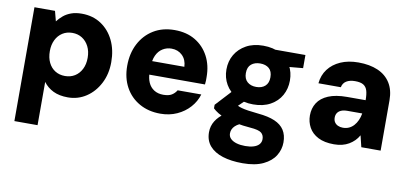

<svg xmlns="http://www.w3.org/2000/svg" viewBox="-71 -760 2607 1224"><g transform="rotate(10 1233.0 -148.5)"><path d="M67 220V-517H200L217 -452Q233 -473 254 -490.5Q275 -508 304 -518.5Q333 -529 372 -529Q444 -529 497.5 -493.5Q551 -458 580.5 -397Q610 -336 610 -257Q610 -180 578.5 -119Q547 -58 494 -23Q441 12 376 12Q320 12 281 -7Q242 -26 217 -60V220ZM334 -119Q370 -119 397.5 -136Q425 -153 441 -184.5Q457 -216 457 -258Q457 -300 441 -331.5Q425 -363 397.5 -380.5Q370 -398 334 -398Q298 -398 270.5 -380.5Q243 -363 227.5 -331.5Q212 -300 212 -259Q212 -216 227.5 -184.5Q243 -153 270.5 -136Q298 -119 334 -119Z M974 12Q897 12 838 -21.5Q779 -55 746.5 -114.5Q714 -174 714 -252Q714 -333 746.5 -395.5Q779 -458 837 -493.5Q895 -529 973 -529Q1051 -529 1107 -495.5Q1163 -462 1194 -403.5Q1225 -345 1225 -269Q1225 -259 1225 -247Q1225 -235 1223 -221H820V-309H1074Q1072 -355 1044 -382Q1016 -409 974 -409Q943 -409 917 -393Q891 -377 876.5 -345.5Q862 -314 862 -266V-236Q862 -199 874.5 -170.5Q887 -142 912 -126Q937 -110 972 -110Q1007 -110 1026.5 -122Q1046 -134 1058 -154H1211Q1197 -107 1163.5 -69.5Q1130 -32 1081.5 -10Q1033 12 974 12Z M1546 232Q1471 232 1416 214.5Q1361 197 1331 162Q1301 127 1301 74Q1301 34 1321.5 1Q1342 -32 1380 -57.5Q1418 -83 1472 -101L1525 -25Q1478 -12 1456 9Q1434 30 1434 58Q1434 79 1448.5 93Q1463 107 1487.5 114Q1512 121 1543 121Q1574 121 1597 114Q1620 107 1632.5 93Q1645 79 1645 59Q1645 33 1627.5 18.5Q1610 4 1555 0Q1505 -4 1464.5 -12Q1424 -20 1393.5 -30.5Q1363 -41 1341 -54.5Q1319 -68 1306 -81V-104L1416 -223L1523 -191L1386 -58L1432 -135Q1443 -129 1454 -123.5Q1465 -118 1481 -113.5Q1497 -109 1523 -105Q1549 -101 1589 -97Q1655 -91 1697 -73Q1739 -55 1759.5 -23Q1780 9 1780 56Q1780 102 1755.5 142Q1731 182 1679 207Q1627 232 1546 232ZM1547 -149Q1483 -149 1437 -174.5Q1391 -200 1366 -243Q1341 -286 1341 -339Q1341 -393 1366 -435.5Q1391 -478 1437 -503.5Q1483 -529 1547 -529Q1612 -529 1658 -503.5Q1704 -478 1728 -435.5Q1752 -393 1752 -339Q1752 -286 1728 -243Q1704 -200 1658 -174.5Q1612 -149 1547 -149ZM1547 -262Q1583 -262 1604.5 -281.5Q1626 -301 1626 -338Q1626 -377 1604.5 -395.5Q1583 -414 1547 -414Q1512 -414 1489.5 -395.5Q1467 -377 1467 -338Q1467 -301 1489 -281.5Q1511 -262 1547 -262ZM1634 -415 1613 -517H1821V-432Z M2098 12Q2036 12 1995.5 -9Q1955 -30 1935.5 -65.5Q1916 -101 1916 -143Q1916 -189 1938.5 -224.5Q1961 -260 2008.5 -280Q2056 -300 2129 -300H2249Q2249 -338 2242 -361.5Q2235 -385 2216.5 -396.5Q2198 -408 2162 -408Q2128 -408 2106 -394.5Q2084 -381 2079 -354H1934Q1939 -407 1968.5 -446Q1998 -485 2047.5 -507Q2097 -529 2163 -529Q2236 -529 2289 -506Q2342 -483 2370.5 -437.5Q2399 -392 2399 -326V0H2274L2256 -74Q2245 -54 2229.5 -38.5Q2214 -23 2194.5 -11.5Q2175 0 2151 6Q2127 12 2098 12ZM2136 -102Q2158 -102 2175.5 -110Q2193 -118 2206.5 -133Q2220 -148 2229 -168Q2238 -188 2242 -211V-213H2147Q2122 -213 2106 -206Q2090 -199 2082 -186.5Q2074 -174 2074 -157Q2074 -139 2082 -127Q2090 -115 2104 -108.5Q2118 -102 2136 -102Z"/></g></svg>

Font: DM Sans 11pt Black
Style: Regular
Weight: 900
Version: Version 4.004;gftools[0.9.30]